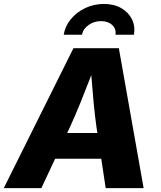

<svg xmlns="http://www.w3.org/2000/svg" viewBox="-42 -978 835 998"><path d="M-22.5 0 339.8 -727.5H575.7L704.6 0H507.3L484.4 -152.8H244.6L172.9 0ZM307.1 -286.6H464.4L460 -313.5Q451.2 -376 444.6 -445.1Q438 -514.2 432.6 -587.4Q404.3 -514.2 376.5 -445.1Q348.6 -376 319.8 -313.5ZM498 -957.5Q550.3 -957.5 587.9 -936Q625.5 -914.6 643.6 -878.4Q661.6 -842.3 654.3 -797.4H558.1Q563 -827.6 541.3 -847.9Q519.5 -868.2 483.4 -868.2Q446.8 -868.2 418.2 -847.9Q389.6 -827.6 384.3 -797.4H289.1Q296.4 -842.3 326.2 -878.4Q356 -914.6 400.9 -936Q445.8 -957.5 498 -957.5Z"/></svg>

Font: Inter Extra Bold
Style: Italic
Weight: 800
Italic angle: -9.39999°
Designer: Rasmus Andersson
Foundry: rsms
Version: Version 4.000;git-3c8e0fc